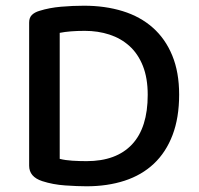

<svg xmlns="http://www.w3.org/2000/svg" viewBox="-20 -640 696 672"><path d="M497 -308Q497 -367 480 -409.5Q463 -452 433 -479Q403 -506 363 -519Q323 -532 277 -532Q224 -532 189 -525V-84Q209 -79 233.5 -77.5Q258 -76 283 -76Q387 -76 442 -134.5Q497 -193 497 -308ZM607 -309Q607 -228 584 -167.5Q561 -107 518.5 -67Q476 -27 416 -7.5Q356 12 283 12Q251 12 208 9Q165 6 128 -6Q82 -21 82 -60V-561Q82 -578 91.5 -587.5Q101 -597 118 -602Q153 -613 194 -616.5Q235 -620 274 -620Q348 -620 409.5 -601Q471 -582 515 -543Q559 -504 583 -445.5Q607 -387 607 -309Z"/></svg>

Font: Baloo Paaji 2 Medium
Style: Regular
Weight: 500
Designer: Shuchita Grover, Noopur Datye and Ek Type
Foundry: Ek Type
Version: Version 1.640;hotconv 1.0.111;makeotfexe 2.5.65597; ttfautoh